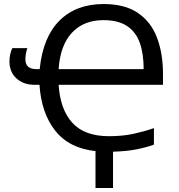

<svg xmlns="http://www.w3.org/2000/svg" viewBox="-20 -745 889 953"><path d="M494 -725Q600 -725 665 -680.5Q730 -636 759.5 -557.5Q789 -479 789 -378V-324H271Q279 -201 339.5 -135Q400 -69 521 -69Q589 -69 643.5 -81Q698 -93 744 -109V-27Q705 -13 656.5 -3.5Q608 6 541 8V188H454V5Q323 -9 254 -96.5Q185 -184 176 -324H152Q97 -324 62 -355.5Q27 -387 27 -440Q27 -460 31 -477Q35 -494 41 -506H116Q113 -499 109.5 -483.5Q106 -468 106 -451Q106 -402 160 -402H177Q193 -561 275.5 -643Q358 -725 494 -725ZM493 -645Q396 -645 337.5 -583Q279 -521 271 -402H693Q693 -478 674 -532Q655 -586 611 -615.5Q567 -645 493 -645Z"/></svg>

Font: Noto Sans
Style: Regular
Weight: 400
Designer: Monotype Design Team
Foundry: Monotype Imaging Inc.
Version: Version 2.007